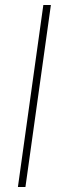

<svg xmlns="http://www.w3.org/2000/svg" viewBox="-20 -750 243 770"><path d="M153.8 -730H184.1L82 0H51.8Z"/></svg>

Font: Human Sans ExtraLight
Style: Italic
Weight: 200
Italic angle: -8°
Designer: Tim Radville
Foundry: Continuum
Version: Version 1.000;FEAKit 1.0